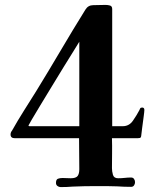

<svg xmlns="http://www.w3.org/2000/svg" viewBox="-20 -759 630 782"><path d="M303 -589Q298 -580 280.5 -552.5Q263 -525 239.5 -486.5Q216 -448 191 -407Q166 -366 144.5 -330.5Q123 -295 109.5 -272Q96 -249 96 -248Q96 -245 100 -245H303Q303 -305 303 -365Q303 -425 303 -485ZM568 -311Q568 -305 565 -283Q562 -261 559 -238Q556 -215 555 -205Q554 -198 549.5 -197Q545 -196 540 -196H436Q437 -165 436.5 -134.5Q436 -104 436 -74Q436 -61 440 -47Q444 -33 461 -33Q475 -33 488 -34.5Q501 -36 514 -36Q522 -36 526 -30Q530 -24 530 -17Q530 -10 526 -4Q522 2 514 2Q500 2 485.5 1.5Q471 1 457 0Q435 -1 413 -1Q391 -1 368 -1Q345 -1 322 -0.5Q299 0 276 1Q264 2 252 2.5Q240 3 227 3Q220 3 214 -1.5Q208 -6 208 -14Q208 -28 216 -31Q224 -34 235 -34Q243 -34 251.5 -33.5Q260 -33 268 -33Q289 -33 296 -42Q303 -51 303 -70Q303 -102 302.5 -133.5Q302 -165 302 -196H41Q23 -196 23 -211Q23 -220 29 -227Q52 -268 77 -307.5Q102 -347 127 -387Q178 -470 227.5 -554Q277 -638 328 -720Q339 -738 360 -738Q372 -738 384.5 -738.5Q397 -739 410 -739Q419 -739 428 -736.5Q437 -734 437 -722V-245H480Q506 -245 521.5 -267.5Q537 -290 547 -309Q549 -314 551 -317.5Q553 -321 559 -321Q568 -321 568 -311Z"/></svg>

Font: Kaisei HarunoUmi
Style: Bold
Weight: 700
Designer: Font-Kai, 金井和夫
Foundry: KAZUO KANAI
Version: Version 5.003